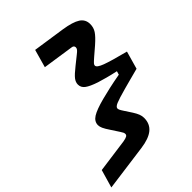

<svg xmlns="http://www.w3.org/2000/svg" viewBox="-336 -939 1217 1217"><g transform="rotate(-45 272.5 -331.0)"><path d="M390 -17Q390 36 353.5 66Q317 96 242 106L-69 148L-34 27L192 -4Q215 -8 224.5 -13.5Q234 -19 234 -29Q234 -36 231 -42.5Q228 -49 220 -61L186 -113Q165 -144 157.5 -161Q150 -178 150 -191Q150 -224 182.5 -244.5Q215 -265 291 -285Q325 -294 369.5 -304Q414 -314 470 -324L477 -348Q435 -357 402 -366Q369 -375 343 -383Q289 -401 265.5 -418.5Q242 -436 242 -463Q242 -484 257 -503.5Q272 -523 315 -557L370 -601Q387 -614 393.5 -622Q400 -630 400 -639Q400 -647 395 -652Q390 -657 380 -658L172 -689L206 -810L422 -778Q500 -766 534.5 -743.5Q569 -721 569 -679Q569 -648 553 -623.5Q537 -599 496 -563L439 -514Q416 -494 409.5 -486.5Q403 -479 403 -472Q403 -455 450 -437.5Q497 -420 610 -391L576 -271Q530 -259 496.5 -250Q463 -241 437 -234Q364 -214 338 -203Q312 -192 312 -178Q312 -173 315.5 -165Q319 -157 329 -142L363 -90Q377 -68 383.5 -51Q390 -34 390 -17Z"/></g></svg>

Font: Intel One Mono
Style: Bold Italic
Weight: 700
Italic angle: -16°
Monospace: yes
Designer: Fred Shallcrass
Foundry: Frere-Jones Type LLC
Version: Version 1.400;hotconv 1.1.0;makeotfexe 2.6.0;FJTRelease1.4